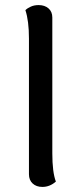

<svg xmlns="http://www.w3.org/2000/svg" viewBox="-20 -724 319 756"><path d="M94 -38V-572Q94 -642 80 -684Q88 -692 101.5 -698Q115 -704 132 -704Q156 -704 171 -691Q186 -678 186 -655V-120Q186 -46 200 -9Q176 12 147 12Q123 12 108.5 -1.5Q94 -15 94 -38Z"/></svg>

Font: Arima Madurai Medium
Style: Regular
Weight: 500
Designer: Joana Correia and Natanael Gama
Foundry: NDISCOVER
Version: Version 1.020